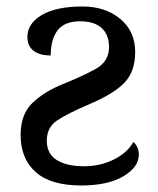

<svg xmlns="http://www.w3.org/2000/svg" viewBox="-20 -565 491 595"><path d="M393.1 -125Q400.4 -119.1 405.3 -109.4Q410.2 -99.6 410.2 -85.9Q410.2 -46.9 362.1 -18.6Q314 9.8 231.9 9.8Q137.2 9.8 90.6 -31.7Q43.9 -73.2 43.9 -147Q43.9 -211.4 81.1 -246.6Q118.2 -281.7 174.8 -304.4Q231.4 -327.1 274.7 -350.3Q317.9 -373.5 317.9 -418.9Q317.9 -457.5 294.9 -478.3Q272 -499 228 -499Q180.2 -499 158.7 -471.2Q137.2 -443.4 137.2 -393.1Q102.1 -393.1 83.5 -408Q64.9 -422.9 64.9 -450.2Q64.9 -492.2 109.6 -518.6Q154.3 -544.9 235.8 -544.9Q306.2 -544.9 352.5 -506.6Q398.9 -468.3 398.9 -403.8Q398.9 -343.8 366.2 -309.3Q333.5 -274.9 259.8 -243.4Q186 -211.9 155.5 -190.7Q125 -169.4 125 -128.9Q125 -88.4 155.8 -69.1Q186.5 -49.8 240.2 -49.8Q291 -49.8 333 -70.8Q375 -91.8 393.1 -125Z"/></svg>

Font: Droid Serif
Style: Regular
Weight: 400
Designer: Monotype Design team
Foundry: Monotype Imaging Inc.
Version: Version 1.03